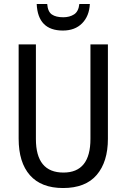

<svg xmlns="http://www.w3.org/2000/svg" viewBox="-20 -938 640 968"><path d="M380 -918Q376 -880 353.5 -865.5Q331 -851 299 -851Q262 -851 241.5 -865Q221 -879 218 -918H165Q171 -784 297 -784Q358 -784 394 -820.5Q430 -857 433 -918ZM436 -714V-238Q436 -68 300 -68Q161 -68 161 -237V-714H74V-239Q74 -119 131 -54.5Q188 10 298 10Q411 10 467.5 -56Q524 -122 524 -238V-714Z"/></svg>

Font: Noto Sans Display SemiCondensed
Style: Regular
Weight: 400
Width: 4
Designer: Monotype Design team
Foundry: Monotype Imaging Inc.
Version: 1.000